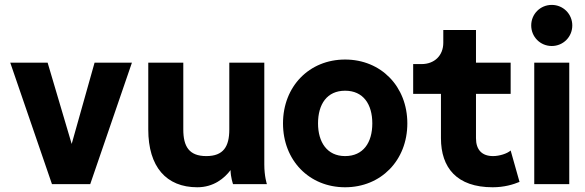

<svg xmlns="http://www.w3.org/2000/svg" viewBox="-20 -770 2447 803"><path d="M279.8 -168 179.2 -507.8H22.9L197.3 0H357.4L531.7 -507.8H375.5Z M746.6 -507.8H600.1V-228.5C600.1 -72.3 675.3 13.2 805.2 13.2C874 13.2 918.9 -24.9 944.3 -58.6C944.3 -29.3 954.6 0 954.6 0H1096.2C1096.2 0 1085.4 -32.2 1085.4 -82V-507.8H939V-228.5C939 -157.2 914.6 -117.2 842.8 -117.2C771 -117.2 746.6 -157.2 746.6 -228.5Z M1163.6 -253.9C1163.6 -99.1 1273.4 13.2 1423.3 13.2C1573.2 13.2 1683.6 -99.1 1683.6 -253.9C1683.6 -408.7 1573.2 -521 1423.3 -521C1273.4 -521 1163.6 -408.7 1163.6 -253.9ZM1310.1 -253.9C1310.1 -334.5 1347.7 -390.6 1423.3 -390.6C1499 -390.6 1537.1 -334.5 1537.1 -253.9C1537.1 -173.3 1499 -117.2 1423.3 -117.2C1347.7 -117.2 1310.1 -175.8 1310.1 -253.9Z M1743.2 -502H1708V-377.4H1824.2V-191.9C1824.2 -68.4 1890.6 13.2 2040.5 13.2C2088.9 13.2 2127 1.5 2152.8 -9.3L2115.7 -140.6C2101.1 -127.4 2068.4 -117.2 2042 -117.2C1996.1 -117.2 1970.7 -143.1 1970.7 -191.9V-377.4H2115.7V-507.8H1970.7V-644.5H1834V-591.3C1834 -537.6 1796.9 -502 1743.2 -502Z M2201.7 -663.6C2201.7 -615.7 2239.7 -577.6 2287.6 -577.6C2335.4 -577.6 2373.5 -615.7 2373.5 -663.6C2373.5 -711.4 2335.4 -749.5 2287.6 -749.5C2239.7 -749.5 2201.7 -711.4 2201.7 -663.6ZM2214.4 0H2360.8V-507.8H2214.4Z"/></svg>

Font: Giphurs ExtraBold
Style: Regular
Weight: 800
Version: Version 1.000